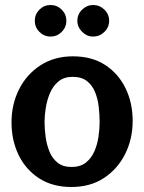

<svg xmlns="http://www.w3.org/2000/svg" viewBox="-20 -735 576 767"><path d="M265 12Q190 12 136.5 -22.5Q83 -57 54.5 -115.5Q26 -174 26 -246Q26 -318 56 -378Q86 -438 141.5 -474Q197 -510 271 -510Q347 -510 400 -475.5Q453 -441 481.5 -382.5Q510 -324 510 -252Q510 -180 480 -120Q450 -60 395.5 -24Q341 12 265 12ZM266 -68Q301 -68 323 -85.5Q345 -103 357 -130.5Q369 -158 373.5 -189.5Q378 -221 378 -248Q378 -276 374.5 -307.5Q371 -339 360 -366.5Q349 -394 327.5 -411Q306 -428 270 -428Q236 -428 214 -410Q192 -392 180 -364Q168 -336 163 -305Q158 -274 158 -248Q158 -221 162 -190Q166 -159 177 -131Q188 -103 209.5 -85.5Q231 -68 266 -68ZM245 -652Q245 -626 226.5 -607.5Q208 -589 182 -589Q156 -589 137.5 -607.5Q119 -626 119 -652Q119 -678 137.5 -696.5Q156 -715 182 -715Q208 -715 226.5 -696.5Q245 -678 245 -652ZM416 -652Q416 -626 397 -607.5Q378 -589 352 -589Q327 -589 308 -608Q289 -627 289 -652Q289 -678 308 -696.5Q327 -715 352 -715Q378 -715 397 -696.5Q416 -678 416 -652Z"/></svg>

Font: Rosario Light
Style: Bold
Weight: 700
Version: Version 1.101; ttfautohint (v1.8.1.43-b0c9)